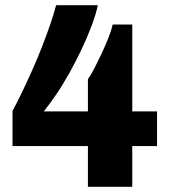

<svg xmlns="http://www.w3.org/2000/svg" viewBox="-20 -716 655 736"><path d="M317 0V-156H28V-291Q44 -320 63 -359.5Q82 -399 102 -443.5Q122 -488 140 -534Q158 -580 172.5 -622Q187 -664 195 -696H355Q348 -662 331.5 -618Q315 -574 292.5 -526.5Q270 -479 244.5 -433.5Q219 -388 193.5 -351Q168 -314 148 -289H317V-413Q329 -429 343 -456.5Q357 -484 371.5 -515Q386 -546 397 -574.5Q408 -603 412 -622H487V-289H582V-156H487V0Z"/></svg>

Font: Chivo Medium ExtraBold
Style: Regular
Weight: 800
Version: Version 2.002